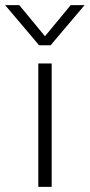

<svg xmlns="http://www.w3.org/2000/svg" viewBox="-74 -727 349 747"><path d="M-54 -707H1L101 -586L201 -707H255L123 -551H78ZM75 -480H127V0H75Z"/></svg>

Font: Prompt ExtraLight
Style: Regular
Weight: 275
Designer: Katatrad Team
Foundry: CadsonDemak
Version: Version 1.001